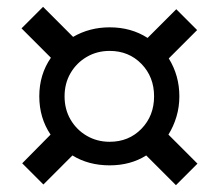

<svg xmlns="http://www.w3.org/2000/svg" viewBox="-20 -655 640 562"><path d="M495 -113 408 -200Q362 -171 301 -171Q239 -171 192 -200L107 -115L45 -177L128 -261Q95 -310 95 -373Q95 -437 129 -486L43 -572L106 -635L194 -547Q242 -575 301 -575Q364 -575 412 -544L496 -628L557 -567L474 -484Q505 -434 505 -373Q505 -342 496.5 -313.5Q488 -285 473 -261L558 -176ZM301 -240Q357 -240 394 -278Q431 -316 431 -373Q431 -430 394 -468Q357 -506 301 -506Q264 -506 234 -488.5Q204 -471 186.5 -441Q169 -411 169 -373Q169 -335 186.5 -305Q204 -275 234 -257.5Q264 -240 301 -240Z"/></svg>

Font: Liga JetBrainsMono Nerd Font
Style: Regular
Weight: 400
Designer: Philipp Nurullin, Konstantin Bulenkov
Foundry: JetBrains
Version: Version 2.225; ttfautohint (v1.8.3)